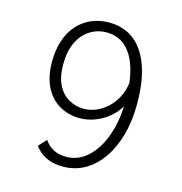

<svg xmlns="http://www.w3.org/2000/svg" viewBox="-106 -802 863 911"><g transform="rotate(15 325.0 -347.0)"><path d="M283 11.5Q240 11.5 211 -0.8Q182 -13 165.5 -28.8Q149 -44.5 143.5 -53.5L179 -91.5Q184.5 -82.5 197.2 -69.8Q210 -57 232.2 -47.2Q254.5 -37.5 287.5 -37.5Q329 -37.5 365.5 -60.2Q402 -83 430.2 -126.5Q458.5 -170 474.5 -231.5Q490.5 -293 490.5 -370Q490.5 -445.5 478 -499.8Q465.5 -554 442.8 -589.2Q420 -624.5 389 -641Q358 -657.5 321 -657.5Q275.5 -657.5 239 -634.2Q202.5 -611 181 -566.8Q159.5 -522.5 159.5 -458.5Q159.5 -396 180 -356.2Q200.5 -316.5 234.8 -297.8Q269 -279 308 -279Q336.5 -279 365.8 -290.8Q395 -302.5 420.8 -325.5Q446.5 -348.5 464.2 -382.8Q482 -417 487 -462L523.5 -435Q516 -385 494.2 -346.8Q472.5 -308.5 441 -283Q409.5 -257.5 373.2 -244.2Q337 -231 301 -231Q245 -231 200.5 -256.8Q156 -282.5 130.5 -333Q105 -383.5 105 -457.5Q105 -514 120.2 -560Q135.5 -606 164 -638.5Q192.5 -671 232.2 -688.5Q272 -706 321.5 -706Q370 -706 411.5 -686Q453 -666 483.2 -624.5Q513.5 -583 530.2 -519Q547 -455 547 -367Q547 -283 527.8 -213.8Q508.5 -144.5 473.2 -94Q438 -43.5 389.8 -16Q341.5 11.5 283 11.5Z"/></g></svg>

Font: Trispace Thin ExtraLight
Style: Regular
Weight: 250
Version: Version 1.210